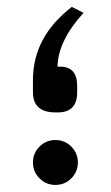

<svg xmlns="http://www.w3.org/2000/svg" viewBox="-20 -523 314 543"><path d="M136.7 -205.1Q73.2 -205.1 73.2 -262.2V-296.9Q73.2 -418.9 183.1 -503.4L216.3 -486.8Q144 -407.2 142.6 -334.5H150.4Q198.2 -334.5 198.2 -279.8V-261.7Q198.2 -205.1 143.6 -205.1ZM91.8 -18.6Q73.2 -37.1 73.2 -63.5Q73.2 -89.8 91.8 -108.4Q110.4 -127 136.7 -127Q163.1 -127 181.6 -108.4Q200.2 -89.8 200.2 -63.5Q200.2 -37.1 181.6 -18.6Q163.1 0 136.7 0Q110.4 0 91.8 -18.6Z"/></svg>

Font: Samim FD
Style: FD
Weight: 400
Foundry: DejaVu fonts team - Redesigned by Saber Rastikerdar
Version: Version 4.0.5